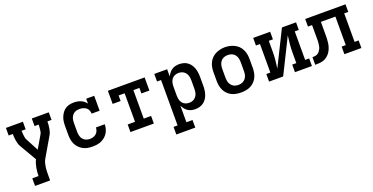

<svg xmlns="http://www.w3.org/2000/svg" viewBox="-27 -1262 4253 2189"><g transform="rotate(-20 2100.0 -168.0)"><path d="M126 205V113H202Q202 88 204 64Q206 40 210.5 16Q215 -8 222 -31.5Q229 -55 240 -77L122 -280Q111 -298 105.5 -317.5Q100 -337 96.5 -357Q93 -377 91.5 -397Q90 -417 90 -438H40V-530H246V-438H196Q197 -423 198 -409Q199 -395 200.5 -380.5Q202 -366 205 -352Q208 -338 215 -325L296 -173L386 -327Q393 -339 395.5 -353Q398 -367 400 -381Q402 -395 402.5 -409.5Q403 -424 404 -438H354V-530H560V-438H510Q510 -417 508.5 -397Q507 -377 503.5 -357Q500 -337 494.5 -317.5Q489 -298 478 -280L341 -45Q330 -26 324 -4.5Q318 17 314.5 39Q311 61 310 83Q309 105 309 127V205Z M898 8Q868 8 839.5 3Q811 -2 785 -15.5Q759 -29 738 -50Q717 -71 704 -97Q691 -123 686 -152Q681 -181 681 -210V-320Q681 -347 684.5 -374Q688 -401 698 -426Q708 -451 724 -473.5Q740 -496 762.5 -511Q785 -526 811.5 -532Q838 -538 865 -538Q887 -538 908 -534.5Q929 -531 948.5 -523Q968 -515 984.5 -501.5Q1001 -488 1014 -471V-530H1111V-349H1014Q1014 -370 1005.5 -390Q997 -410 980.5 -422.5Q964 -435 943.5 -440.5Q923 -446 902 -446Q886 -446 870 -443Q854 -440 840 -431.5Q826 -423 815.5 -410.5Q805 -398 799 -383Q793 -368 790.5 -352Q788 -336 788 -320V-210Q788 -186 793.5 -162.5Q799 -139 814 -120.5Q829 -102 851.5 -93Q874 -84 898 -84Q918 -84 938.5 -90Q959 -96 974.5 -110Q990 -124 998 -143.5Q1006 -163 1006 -184Q1006 -184 1006 -184Q1006 -184 1006 -184H1113Q1113 -184 1113 -184Q1113 -184 1113 -184Q1113 -157 1106 -130.5Q1099 -104 1084.5 -80.5Q1070 -57 1049 -39.5Q1028 -22 1003.5 -11Q979 0 952 4Q925 8 898 8Z M1358 0V-92H1447V-438H1374V-371H1277V-530H1723V-371H1626V-438H1553V-92H1642V0Z M1840 205V113H1889V-438H1840V-530H1996V-442Q2006 -463 2020.5 -482Q2035 -501 2054.5 -514Q2074 -527 2097 -532.5Q2120 -538 2144 -538Q2170 -538 2196 -531Q2222 -524 2243.5 -508.5Q2265 -493 2280 -471Q2295 -449 2303.5 -424Q2312 -399 2315.5 -372.5Q2319 -346 2319 -320V-210Q2319 -184 2315.5 -157.5Q2312 -131 2303.5 -106Q2295 -81 2280 -59Q2265 -37 2243.5 -21.5Q2222 -6 2196 1Q2170 8 2144 8Q2120 8 2097 2.5Q2074 -3 2054.5 -16Q2035 -29 2020.5 -48Q2006 -67 1996 -88V113H2070V205ZM2101 -84Q2117 -84 2132.5 -87.5Q2148 -91 2161.5 -99.5Q2175 -108 2185 -120.5Q2195 -133 2201 -148Q2207 -163 2209.5 -178.5Q2212 -194 2212 -210V-320Q2212 -336 2209.5 -351.5Q2207 -367 2201 -382Q2195 -397 2185 -409.5Q2175 -422 2161.5 -430.5Q2148 -439 2132.5 -442.5Q2117 -446 2101 -446Q2078 -446 2056 -436.5Q2034 -427 2020 -408Q2006 -389 2001 -366Q1996 -343 1996 -320V-210Q1996 -187 2001 -164Q2006 -141 2020 -122Q2034 -103 2056 -93.5Q2078 -84 2101 -84Z M2700 8Q2671 8 2641.5 3Q2612 -2 2586 -15Q2560 -28 2539 -49Q2518 -70 2505 -96.5Q2492 -123 2486.5 -152Q2481 -181 2481 -210V-320Q2481 -349 2486.5 -378Q2492 -407 2505 -433.5Q2518 -460 2539 -481Q2560 -502 2586.5 -515Q2613 -528 2642 -534.5Q2671 -541 2700 -541Q2729 -541 2758 -534.5Q2787 -528 2813.5 -515Q2840 -502 2861 -481Q2882 -460 2895 -433.5Q2908 -407 2913.5 -378Q2919 -349 2919 -320V-210Q2919 -181 2913.5 -152Q2908 -123 2895 -96.5Q2882 -70 2861 -49Q2840 -28 2814 -15Q2788 -2 2758.5 3Q2729 8 2700 8ZM2700 -84Q2716 -84 2731.5 -87.5Q2747 -91 2761 -99.5Q2775 -108 2785 -120.5Q2795 -133 2801 -147.5Q2807 -162 2809.5 -178Q2812 -194 2812 -210V-320Q2812 -336 2809.5 -352Q2807 -368 2801 -383Q2795 -398 2784.5 -410.5Q2774 -423 2760 -431Q2746 -439 2730 -442.5Q2714 -446 2698 -446Q2675 -446 2652 -437Q2629 -428 2614.5 -409.5Q2600 -391 2594 -367.5Q2588 -344 2588 -320V-210Q2588 -194 2590.5 -178Q2593 -162 2599 -147.5Q2605 -133 2615 -120.5Q2625 -108 2639 -99.5Q2653 -91 2668.5 -87.5Q2684 -84 2700 -84Z M3040 0V-92H3089V-438H3040V-530H3246V-438H3196V-318Q3196 -291 3195 -264.5Q3194 -238 3191.5 -212Q3189 -186 3185.5 -159.5Q3182 -133 3179 -107L3389 -530H3560V-438H3511V-92H3560V0H3354V-92H3404V-212Q3404 -239 3405 -265.5Q3406 -292 3408.5 -318Q3411 -344 3414.5 -370.5Q3418 -397 3421 -423L3211 0Z M3600 0V-92Q3616 -92 3632.5 -94.5Q3649 -97 3663 -105Q3677 -113 3687 -126Q3697 -139 3704 -153.5Q3711 -168 3714 -184Q3717 -200 3719 -216Q3721 -232 3721 -248.5Q3721 -265 3721 -281Q3721 -281 3721 -281Q3721 -281 3721 -281V-283Q3721 -283 3721 -283Q3721 -283 3721 -283V-438H3671V-530H4160V-438H4111V-92H4160V0H3954V-92H4004V-438H3828V-283Q3828 -257 3827 -230.5Q3826 -204 3822 -178Q3818 -152 3809 -126.5Q3800 -101 3785.5 -79Q3771 -57 3750 -39.5Q3729 -22 3704.5 -13Q3680 -4 3653.5 -2Q3627 0 3600 0Z"/></g></svg>

Font: Iosevka Curly Slab SmBdEx
Style: Regular
Weight: 600
Width: 7
Monospace: yes
Designer: Belleve Invis
Foundry: Belleve Invis
Version: Version 11.1.0; ttfautohint (v1.8.3)